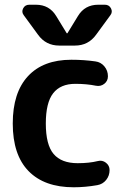

<svg xmlns="http://www.w3.org/2000/svg" viewBox="-20 -783 557 813"><path d="M292 10Q168 10 101 -58.5Q34 -127 34 -260Q34 -391 98.5 -460.5Q163 -530 282 -530Q335 -530 384 -523Q407 -520 422 -502Q437 -484 437 -460Q437 -440 421.5 -428Q406 -416 386 -420Q347 -428 299 -428Q236 -428 205 -388Q174 -348 174 -260Q174 -170 207 -131Q240 -92 309 -92Q358 -92 394 -101Q413 -106 428.5 -94Q444 -82 444 -63Q444 -39 429.5 -21Q415 -3 392 1Q341 10 292 10ZM396 -763H424Q442 -763 450 -747.5Q458 -732 447 -718L387 -636Q354 -590 297 -590H231Q174 -590 141 -636L81 -718Q70 -732 78 -747.5Q86 -763 104 -763H132Q189 -763 218 -715L262 -643Q262 -642 264 -642Q266 -642 266 -643L310 -715Q339 -763 396 -763Z"/></svg>

Font: Rounded Mplus 1c Bold
Style: Bold
Weight: 700
Version: Version 1.059.20150529